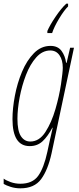

<svg xmlns="http://www.w3.org/2000/svg" viewBox="-39 -786 429 1046"><path d="M126 -15Q94 -15 75 -44Q56 -73 56 -139Q56 -191 68 -255Q80 -319 102.5 -377.5Q125 -436 158.5 -473.5Q192 -511 235 -511Q267 -511 285 -485Q303 -459 303 -417Q303 -393 293.5 -328.5Q284 -264 263 -191.5Q242 -119 208.5 -67Q175 -15 126 -15ZM72 240Q148 240 185 190Q222 140 242 49L364 -526H343L324 -444H321Q316 -482 296 -509Q276 -536 236 -536Q185 -536 146 -496.5Q107 -457 81 -395Q55 -333 42 -264Q29 -195 29 -137Q29 10 123 10Q165 10 193.5 -17Q222 -44 246 -90H248Q244 -70 239.5 -52Q235 -34 233 -24L219 41Q200 129 169 172Q138 215 72 215Q44 215 19 206Q-6 197 -19 187V216Q-6 224 19 232Q44 240 72 240ZM219 -606H245Q256 -640 283.5 -685.5Q311 -731 332 -751V-766H322Q294 -740 263 -694Q232 -648 219 -617Z"/></svg>

Font: Noto Sans Display Condensed Thin
Style: Italic
Weight: 250
Width: 3
Italic angle: -12°
Designer: Monotype Design Team
Foundry: Monotype Imaging Inc.
Version: Version 1.900